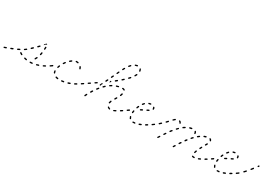

<svg xmlns="http://www.w3.org/2000/svg" viewBox="24 -1301 2971 2071"><g transform="rotate(30 1509.5 -266.0)"><path d="M26 -2Q27 -3 27 -4Q28 -6 28 -7Q28 -9 28 -10Q26 -13 24 -14Q21 -16 18 -14Q5 -10 -2 -7Q-5 -6 -7 -3Q-8 0 -7 2Q-6 5 -3 7Q0 8 2 7Q10 4 23 0Q25 -1 26 -2ZM352 2Q354 0 354 -3Q354 -5 353 -6Q352 -7 351 -8Q350 -9 348 -9Q347 -10 345 -10Q335 -9 324 -8Q323 -8 321 -8Q320 -7 319 -6Q318 -5 317 -4Q317 -2 317 -1Q317 2 319 5Q321 7 325 7Q336 6 347 5Q350 5 352 2ZM274 3Q276 2 277 1Q278 0 279 -1Q280 -2 280 -4Q281 -7 279 -9Q277 -12 274 -12Q263 -14 253 -17Q252 -17 250 -17Q249 -17 248 -16Q246 -15 245 -14Q244 -13 244 -11Q243 -8 245 -5Q247 -3 250 -2Q260 1 272 3Q273 3 274 3ZM423 -13Q424 -14 425 -15Q425 -17 425 -18Q426 -20 425 -21Q424 -24 421 -25Q418 -27 416 -26Q405 -22 395 -19Q392 -19 391 -16Q389 -13 390 -10Q390 -9 391 -8Q392 -6 393 -6Q395 -5 396 -5Q398 -5 399 -5Q410 -8 420 -12Q422 -12 423 -13ZM96 -32Q97 -34 96 -37Q95 -40 92 -41Q89 -43 86 -41L66 -33Q65 -33 64 -31Q63 -30 62 -29Q61 -28 61 -26Q61 -25 62 -23Q63 -22 64 -21Q65 -20 66 -19Q67 -19 69 -19Q70 -19 72 -19L92 -27Q95 -29 96 -32ZM205 -20Q208 -21 209 -24Q210 -25 210 -27Q210 -28 210 -29Q210 -31 209 -32Q208 -33 206 -34Q196 -39 189 -45Q188 -46 186 -46Q185 -47 184 -46Q182 -46 181 -45Q179 -45 178 -44Q177 -41 177 -38Q177 -35 180 -33Q188 -26 199 -21Q202 -19 205 -20ZM491 -44Q492 -45 493 -46Q493 -48 493 -49Q493 -50 492 -52Q491 -55 488 -55Q485 -56 482 -55Q472 -50 463 -45Q460 -44 459 -41Q458 -38 459 -35Q460 -34 461 -33Q462 -32 463 -31Q465 -31 466 -31Q468 -31 469 -32Q479 -36 489 -42Q490 -42 491 -44ZM164 -62Q164 -65 163 -68Q162 -69 161 -70Q160 -71 159 -72Q157 -72 156 -72Q154 -72 153 -71Q144 -67 134 -62Q131 -61 130 -58Q129 -55 130 -52Q131 -49 134 -48Q137 -47 140 -48Q150 -53 160 -58Q163 -59 164 -62ZM344 -59Q345 -56 348 -54Q349 -54 350 -53Q352 -53 353 -53Q355 -54 356 -55Q357 -56 358 -57Q364 -66 369 -77Q369 -78 369 -80Q369 -81 369 -83Q368 -84 367 -85Q366 -86 365 -87Q362 -88 359 -87Q356 -86 355 -83Q350 -73 345 -65Q343 -62 344 -59ZM539 -73Q540 -74 540 -76Q541 -77 540 -79Q540 -80 539 -81Q537 -84 534 -84Q531 -85 529 -83L526 -81Q524 -80 524 -79Q523 -78 523 -76Q522 -75 523 -73Q523 -72 524 -71Q525 -68 529 -68Q532 -67 534 -69L537 -71Q538 -72 539 -73ZM224 -97Q225 -98 226 -99Q227 -100 227 -102Q227 -103 227 -105Q226 -106 225 -107Q223 -110 220 -110Q217 -110 215 -109Q211 -106 208 -103Q203 -100 198 -96Q196 -95 196 -94Q195 -93 194 -91Q194 -90 194 -89Q195 -87 195 -86Q197 -83 200 -83Q203 -82 206 -84Q212 -87 216 -91Q220 -94 224 -97ZM372 -125Q374 -122 377 -122Q378 -121 380 -122Q381 -122 382 -123Q384 -123 385 -125Q385 -126 386 -127Q388 -138 390 -149Q391 -152 389 -155Q387 -157 384 -158Q383 -158 381 -158Q380 -157 378 -157Q377 -156 376 -154Q376 -153 375 -152Q374 -141 371 -131Q370 -128 372 -125ZM282 -151Q282 -154 280 -157Q279 -158 278 -158Q276 -159 275 -159Q273 -159 272 -159Q270 -158 269 -157Q261 -149 253 -142Q251 -140 251 -137Q251 -134 253 -132Q254 -130 255 -130Q257 -129 258 -129Q260 -129 261 -130Q263 -130 264 -131Q271 -138 280 -146Q282 -148 282 -151ZM335 -203Q335 -206 332 -209Q330 -211 327 -211Q324 -211 322 -209L306 -193Q304 -191 304 -188Q304 -185 306 -182Q309 -180 312 -180Q315 -180 317 -182L332 -198Q335 -200 335 -203ZM380 -202Q380 -199 382 -197Q385 -195 388 -195Q391 -194 393 -197Q395 -199 395 -202Q396 -211 396 -220V-224Q396 -227 394 -229Q391 -231 388 -231Q385 -231 383 -229Q381 -227 381 -224V-220Q381 -211 380 -202ZM356 -240Q356 -243 358 -246L373 -261Q375 -264 378 -264Q381 -264 383 -262Q385 -260 386 -258Q386 -256 385 -254Q381 -253 377 -252Q371 -249 367 -245Q363 -241 360 -235Q360 -234 360 -234Q359 -234 359 -234Q358 -235 358 -235Q356 -237 356 -240Z M744 7Q745 6 746 5Q747 4 747 2Q747 1 747 -1Q746 -4 744 -6Q741 -7 738 -7Q728 -5 718 -4Q716 -4 715 -3Q714 -2 713 -1Q712 0 711 1Q711 3 711 4Q711 7 714 9Q716 11 719 11Q730 10 741 8Q742 8 744 7ZM669 11Q671 10 672 9Q673 8 674 7Q675 6 675 4Q675 1 674 -1Q672 -4 669 -4Q658 -6 649 -9Q648 -9 646 -9Q645 -9 644 -8Q642 -7 641 -6Q640 -5 640 -4Q639 -1 640 2Q642 5 645 6Q655 9 666 11Q668 11 669 11ZM816 -15Q817 -18 816 -21Q816 -23 815 -24Q814 -25 812 -25Q811 -26 810 -26Q808 -26 807 -26Q797 -22 787 -19Q784 -18 783 -15Q781 -12 782 -9Q783 -8 784 -7Q784 -6 786 -5Q787 -4 789 -4Q790 -4 792 -4Q802 -8 812 -11Q815 -13 816 -15ZM606 -26Q609 -25 612 -26Q614 -27 615 -30Q616 -33 615 -36Q610 -44 609 -54Q609 -55 609 -56Q608 -58 607 -59Q605 -60 604 -60Q603 -60 601 -60Q598 -60 596 -58Q594 -55 595 -52Q596 -40 601 -29Q603 -26 606 -26ZM881 -44Q882 -46 882 -47Q882 -49 882 -50Q882 -51 881 -53Q880 -56 877 -56Q874 -57 871 -56Q862 -51 853 -46Q850 -44 849 -41Q848 -38 849 -36Q850 -34 851 -33Q852 -32 854 -32Q855 -32 857 -32Q858 -32 859 -32Q869 -37 878 -43Q880 -43 881 -44ZM926 -76Q927 -79 925 -81Q924 -83 923 -83Q922 -84 920 -84Q919 -85 917 -84Q916 -84 915 -83L914 -82Q911 -81 911 -78Q910 -75 912 -72Q913 -71 914 -70Q915 -69 917 -69Q918 -69 920 -69Q921 -69 922 -70L923 -71Q926 -73 926 -76ZM559 -89Q559 -93 557 -95Q556 -96 555 -97Q554 -98 552 -98Q551 -98 549 -98Q548 -97 547 -96Q538 -89 529 -83Q527 -82 527 -81Q526 -80 526 -78Q525 -77 526 -75Q526 -74 527 -73Q529 -70 532 -70Q535 -69 537 -71Q547 -77 556 -84Q558 -86 559 -89ZM602 -100Q604 -97 607 -96Q610 -95 612 -97Q615 -98 616 -101Q619 -111 623 -120Q624 -123 623 -126Q622 -129 619 -130Q618 -131 616 -131Q615 -131 613 -130Q612 -130 611 -128Q610 -127 609 -126Q605 -116 602 -105Q601 -102 602 -100ZM638 -183Q638 -183 638 -183Q638 -183 638 -183Q638 -181 639 -179Q636 -176 634 -172Q633 -171 633 -170Q632 -168 633 -167Q633 -165 634 -164Q635 -163 636 -162Q639 -160 642 -161Q645 -162 646 -164Q652 -173 658 -181Q660 -183 660 -187Q659 -190 657 -192Q656 -192 654 -193Q653 -193 651 -193Q650 -193 649 -192Q647 -191 646 -190Q644 -187 641 -183Q640 -183 638 -183ZM818 -234Q816 -235 815 -235Q813 -236 812 -235Q810 -235 809 -234Q807 -232 806 -229Q806 -226 808 -223Q813 -216 816 -207Q817 -204 819 -202Q822 -201 825 -202Q828 -203 830 -205Q831 -208 830 -211Q827 -223 820 -232Q819 -234 818 -234ZM692 -237Q692 -237 691 -237Q691 -236 691 -236Q687 -233 682 -229Q680 -227 680 -224Q679 -220 681 -218Q683 -216 687 -216Q690 -215 692 -217Q700 -224 708 -230Q710 -232 711 -235Q712 -238 710 -241Q708 -243 705 -244Q702 -244 699 -242Q696 -240 692 -237Q692 -237 692 -237ZM749 -264Q746 -263 744 -261Q742 -258 743 -255Q743 -252 746 -250Q748 -248 751 -249Q754 -249 757 -249Q762 -249 770 -247Q773 -247 775 -248Q778 -250 779 -253Q779 -256 778 -259Q776 -261 773 -262Q764 -264 757 -264Q753 -264 749 -264Z M1031 -1Q1032 -4 1031 -7Q1030 -9 1028 -11Q1026 -12 1025 -12Q1023 -12 1022 -11Q1021 -11 1019 -10Q1018 -9 1018 -8Q1014 0 1009 9Q1008 11 1008 12Q1007 14 1008 17Q1009 20 1012 22Q1013 22 1014 22Q1016 23 1017 22Q1019 22 1020 21Q1021 20 1022 18Q1022 18 1023 16Q1027 7 1031 -1ZM1317 14Q1318 14 1319 13Q1321 12 1321 11Q1322 10 1323 9Q1323 6 1322 3Q1320 0 1317 0Q1308 -3 1302 -9Q1301 -10 1299 -10Q1298 -11 1297 -11Q1295 -11 1294 -10Q1292 -9 1291 -8Q1289 -6 1289 -3Q1289 0 1292 2Q1301 11 1314 14Q1315 14 1317 14ZM1392 -7Q1393 -10 1391 -13Q1391 -14 1390 -15Q1388 -16 1387 -17Q1386 -17 1384 -17Q1383 -17 1381 -16Q1371 -11 1363 -7Q1360 -6 1358 -3Q1357 0 1358 2Q1359 4 1360 5Q1361 6 1363 6Q1364 7 1365 7Q1367 7 1368 6Q1377 3 1388 -3Q1391 -4 1392 -7ZM1454 -45Q1455 -49 1453 -51Q1452 -52 1451 -53Q1450 -54 1449 -54Q1447 -55 1446 -54Q1444 -54 1443 -53Q1434 -47 1425 -42Q1422 -40 1422 -37Q1421 -34 1423 -31Q1424 -30 1425 -29Q1426 -28 1427 -28Q1429 -28 1430 -28Q1432 -28 1433 -29Q1442 -34 1451 -41Q1454 -42 1454 -45ZM1068 -66Q1068 -68 1068 -69Q1067 -70 1067 -72Q1066 -73 1064 -74Q1062 -75 1059 -75Q1056 -74 1054 -71Q1051 -67 1048 -62Q1048 -62 1047 -62Q1047 -62 1046 -62Q1047 -61 1047 -60Q1045 -57 1043 -53Q1041 -50 1042 -47Q1043 -44 1045 -43Q1047 -42 1048 -42Q1049 -42 1051 -42Q1052 -42 1054 -43Q1055 -44 1056 -45Q1061 -54 1067 -63Q1067 -65 1068 -66ZM1276 -46Q1277 -43 1280 -43Q1282 -43 1283 -43Q1285 -43 1286 -44Q1287 -45 1288 -46Q1289 -48 1289 -49Q1290 -57 1295 -68Q1296 -71 1295 -73Q1293 -76 1291 -78Q1289 -78 1288 -78Q1286 -78 1285 -78Q1284 -77 1282 -76Q1281 -75 1281 -74Q1276 -62 1274 -51Q1274 -48 1276 -46ZM1497 -73Q1498 -74 1498 -76Q1499 -77 1498 -79Q1498 -80 1497 -81Q1495 -84 1492 -84Q1489 -85 1487 -83L1485 -82Q1484 -81 1483 -80Q1482 -79 1482 -77Q1482 -76 1482 -74Q1482 -73 1483 -72Q1485 -69 1488 -69Q1491 -68 1494 -70L1495 -71Q1497 -72 1497 -73ZM943 -85Q944 -86 944 -88Q944 -89 944 -91Q944 -92 943 -94Q941 -96 938 -97Q935 -97 933 -95L915 -83Q914 -82 913 -81Q912 -80 912 -78Q911 -77 912 -75Q912 -74 913 -73Q915 -70 918 -70Q921 -69 923 -71L941 -83Q942 -84 943 -85ZM1110 -124Q1111 -126 1110 -127Q1110 -129 1110 -130Q1109 -131 1108 -132Q1105 -134 1102 -134Q1099 -133 1097 -131Q1090 -123 1084 -114Q1083 -113 1082 -111Q1082 -110 1082 -109Q1082 -107 1083 -106Q1084 -104 1085 -104Q1088 -102 1091 -102Q1094 -103 1096 -105Q1102 -114 1109 -122Q1110 -123 1110 -124ZM1306 -119Q1305 -117 1305 -114Q1306 -111 1309 -109Q1310 -108 1311 -108Q1313 -108 1314 -108Q1316 -109 1317 -109Q1318 -110 1319 -112L1320 -113Q1327 -124 1330 -130Q1332 -133 1331 -136Q1330 -139 1328 -140Q1326 -141 1325 -141Q1323 -141 1322 -141Q1320 -141 1319 -140Q1318 -139 1317 -138Q1314 -132 1307 -121Q1307 -120 1306 -119ZM1005 -129Q1006 -132 1004 -134Q1003 -135 1002 -136Q1001 -137 999 -137Q998 -138 996 -137Q995 -137 994 -136L976 -124Q973 -123 972 -120Q972 -117 973 -114Q975 -111 978 -111Q981 -110 984 -112L1002 -124Q1004 -126 1005 -129ZM1066 -169Q1067 -172 1065 -175Q1063 -178 1060 -178Q1057 -179 1055 -177L1037 -165Q1035 -164 1035 -163Q1034 -162 1033 -160Q1033 -159 1033 -157Q1034 -156 1035 -155Q1036 -152 1039 -151Q1042 -151 1045 -153L1063 -165Q1066 -166 1066 -169ZM1160 -179Q1161 -182 1158 -184Q1156 -186 1153 -187Q1150 -187 1148 -185Q1140 -178 1132 -170Q1130 -168 1130 -164Q1130 -161 1132 -159Q1134 -157 1137 -157Q1140 -157 1143 -159Q1150 -167 1158 -174Q1160 -176 1160 -179ZM1094 -165Q1093 -168 1095 -171L1104 -190Q1105 -193 1108 -194Q1111 -195 1114 -194Q1116 -193 1117 -191Q1118 -190 1118 -188Q1117 -187 1116 -186Q1112 -182 1110 -176Q1107 -171 1107 -164Q1107 -164 1107 -163Q1106 -161 1103 -160Q1101 -159 1098 -161Q1095 -162 1094 -165ZM1340 -176Q1342 -174 1344 -172Q1346 -172 1347 -172Q1349 -172 1350 -173Q1352 -173 1353 -174Q1354 -175 1354 -177Q1358 -188 1361 -198Q1362 -201 1360 -204Q1359 -206 1356 -207Q1354 -207 1353 -207Q1351 -207 1350 -206Q1349 -205 1348 -204Q1347 -203 1346 -202Q1344 -192 1340 -182Q1339 -179 1340 -176ZM1219 -220Q1219 -223 1218 -226Q1216 -229 1213 -229Q1210 -230 1208 -229Q1198 -223 1189 -217Q1187 -215 1186 -212Q1185 -209 1187 -207Q1189 -204 1192 -203Q1195 -203 1197 -205Q1206 -210 1215 -216Q1218 -217 1219 -220ZM1126 -231Q1127 -228 1130 -227Q1132 -225 1135 -227Q1138 -228 1140 -230L1149 -250Q1150 -251 1150 -253Q1150 -254 1149 -256Q1149 -257 1148 -258Q1147 -259 1145 -260Q1143 -261 1140 -260Q1137 -259 1135 -256L1126 -237Q1125 -234 1126 -231ZM1285 -245Q1287 -248 1286 -251Q1286 -252 1285 -254Q1284 -255 1283 -256Q1281 -256 1280 -257Q1278 -257 1277 -256Q1266 -254 1256 -250Q1253 -249 1251 -247Q1250 -244 1251 -241Q1252 -238 1255 -237Q1258 -235 1261 -236Q1270 -239 1280 -242Q1283 -243 1285 -245ZM1168 -238 1183 -249Q1184 -250 1185 -251Q1186 -252 1186 -254Q1186 -255 1186 -257Q1186 -258 1185 -259Q1183 -262 1180 -262Q1177 -263 1174 -261L1172 -259Q1172 -255 1172 -251Q1172 -245 1169 -240ZM1350 -241Q1353 -242 1355 -244Q1356 -245 1357 -246Q1357 -248 1357 -249Q1357 -251 1356 -252Q1356 -253 1355 -254Q1346 -262 1330 -263Q1327 -263 1324 -260Q1322 -258 1322 -255Q1322 -254 1323 -252Q1323 -251 1324 -250Q1325 -249 1327 -248Q1328 -248 1330 -248Q1340 -247 1345 -243Q1347 -241 1350 -241ZM1244 -299Q1245 -302 1243 -304Q1241 -307 1238 -307Q1235 -308 1232 -306L1215 -292Q1213 -290 1213 -287Q1212 -284 1214 -282Q1216 -279 1219 -279Q1222 -278 1225 -280L1242 -294Q1244 -296 1244 -299ZM1164 -316 1157 -303Q1157 -302 1157 -300Q1157 -299 1157 -297Q1158 -296 1159 -295Q1160 -294 1161 -293Q1164 -292 1167 -293Q1170 -294 1171 -297L1177 -310L1180 -316Q1182 -319 1181 -322Q1180 -325 1177 -326Q1174 -328 1171 -327Q1168 -325 1167 -323ZM1300 -347Q1301 -350 1298 -352Q1296 -355 1293 -355Q1290 -355 1288 -353Q1280 -346 1272 -338Q1269 -336 1269 -333Q1269 -330 1271 -328Q1273 -326 1276 -325Q1279 -325 1282 -327Q1290 -334 1298 -342Q1300 -344 1300 -347ZM1188 -364Q1189 -361 1192 -359Q1195 -358 1198 -359Q1201 -360 1202 -363L1211 -383Q1213 -386 1212 -388Q1211 -391 1208 -393Q1205 -394 1202 -393Q1199 -392 1198 -389L1189 -369Q1187 -367 1188 -364ZM1352 -400Q1352 -403 1349 -405Q1347 -407 1344 -407Q1341 -407 1339 -404Q1332 -396 1324 -388Q1322 -386 1322 -383Q1323 -380 1325 -378Q1327 -376 1330 -376Q1333 -376 1335 -378Q1343 -386 1350 -394Q1352 -397 1352 -400ZM1220 -430Q1221 -427 1224 -426Q1227 -424 1230 -425Q1233 -426 1234 -429Q1239 -439 1244 -448Q1246 -450 1245 -453Q1244 -456 1242 -458Q1239 -459 1236 -458Q1233 -458 1231 -455Q1226 -446 1221 -436Q1219 -433 1220 -430ZM1393 -462Q1392 -465 1389 -466Q1386 -468 1383 -467Q1380 -466 1379 -463Q1375 -454 1369 -444Q1367 -442 1368 -439Q1369 -436 1372 -434Q1374 -433 1377 -433Q1380 -434 1382 -437Q1388 -447 1393 -457Q1394 -459 1393 -462ZM1259 -494Q1259 -490 1261 -489Q1264 -487 1267 -487Q1270 -487 1272 -490Q1279 -499 1286 -506Q1287 -507 1287 -508Q1288 -510 1288 -511Q1288 -513 1287 -514Q1286 -515 1285 -516Q1283 -518 1280 -518Q1277 -518 1275 -516Q1267 -508 1260 -499Q1258 -497 1259 -494ZM1390 -538Q1387 -538 1384 -537Q1383 -536 1382 -535Q1381 -534 1381 -532Q1380 -531 1381 -529Q1381 -528 1382 -527Q1386 -519 1387 -509Q1388 -506 1390 -504Q1392 -502 1396 -502Q1399 -503 1401 -505Q1402 -508 1402 -511Q1400 -524 1394 -534Q1393 -537 1390 -538ZM1315 -543Q1314 -541 1315 -538Q1316 -535 1319 -534Q1322 -532 1325 -534Q1334 -537 1344 -539Q1346 -539 1347 -540Q1348 -541 1349 -542Q1350 -543 1350 -545Q1351 -546 1350 -547Q1350 -551 1347 -552Q1345 -554 1342 -554Q1330 -552 1319 -547Q1316 -546 1315 -543Z M1629 10Q1630 10 1631 9Q1633 9 1634 7Q1634 6 1635 5Q1635 3 1635 2Q1635 -1 1632 -3Q1630 -5 1627 -5Q1617 -4 1609 -3L1607 -4Q1604 -4 1602 -1Q1600 1 1600 4Q1600 5 1600 7Q1601 8 1602 9Q1603 10 1604 11Q1606 11 1607 11H1609Q1618 11 1629 10ZM1700 -12Q1701 -13 1702 -14Q1703 -15 1703 -17Q1703 -18 1702 -20Q1701 -23 1698 -24Q1695 -25 1692 -24Q1683 -20 1674 -17Q1671 -15 1669 -13Q1668 -10 1669 -7Q1670 -6 1671 -4Q1672 -3 1673 -3Q1674 -2 1676 -2Q1677 -2 1679 -2Q1688 -6 1698 -10Q1699 -10 1700 -12ZM1559 -9Q1561 -9 1562 -8Q1564 -8 1565 -9Q1567 -9 1568 -10Q1570 -12 1571 -15Q1571 -18 1569 -20Q1564 -27 1561 -36Q1561 -39 1558 -41Q1555 -42 1552 -41Q1549 -40 1548 -37Q1546 -35 1547 -32Q1551 -20 1557 -11Q1558 -10 1559 -9ZM1765 -47Q1766 -50 1764 -53Q1763 -54 1762 -55Q1761 -56 1759 -56Q1758 -57 1756 -57Q1755 -56 1754 -56Q1745 -50 1736 -46Q1734 -44 1733 -41Q1732 -38 1734 -35Q1734 -34 1735 -33Q1737 -32 1738 -32Q1739 -31 1741 -32Q1742 -32 1744 -32Q1752 -37 1761 -43Q1764 -44 1765 -47ZM1807 -76Q1808 -79 1806 -81Q1805 -83 1804 -83Q1803 -84 1801 -84Q1800 -85 1798 -84Q1797 -84 1796 -83H1795Q1793 -81 1792 -78Q1792 -75 1793 -72Q1794 -71 1796 -70Q1797 -70 1798 -69Q1800 -69 1801 -69Q1803 -70 1804 -71Q1807 -73 1807 -76ZM1515 -87Q1516 -90 1514 -93Q1512 -95 1509 -96Q1506 -96 1503 -95L1487 -83Q1486 -82 1485 -81Q1484 -80 1484 -78Q1483 -77 1484 -75Q1484 -74 1485 -73Q1486 -72 1487 -71Q1488 -70 1490 -70Q1491 -69 1493 -70Q1494 -70 1495 -71L1512 -82Q1514 -84 1515 -87ZM1545 -79Q1547 -77 1550 -76Q1552 -76 1553 -77Q1554 -77 1556 -78Q1557 -79 1557 -80Q1558 -82 1558 -83Q1559 -93 1561 -103Q1561 -106 1560 -108Q1558 -111 1555 -111Q1552 -112 1549 -110Q1547 -108 1546 -105Q1544 -95 1543 -84Q1543 -81 1545 -79ZM1636 -159Q1637 -162 1635 -164Q1634 -167 1631 -168Q1628 -169 1625 -168Q1616 -163 1607 -158Q1604 -157 1603 -154Q1603 -151 1604 -148Q1605 -147 1606 -146Q1607 -145 1609 -144Q1610 -144 1611 -144Q1613 -144 1614 -145Q1623 -150 1632 -154Q1635 -156 1636 -159ZM1560 -149Q1561 -146 1564 -145Q1565 -145 1567 -145Q1568 -145 1570 -145Q1571 -146 1572 -147Q1573 -148 1573 -150Q1577 -159 1581 -168Q1582 -171 1581 -174Q1580 -177 1577 -178Q1574 -179 1571 -178Q1568 -177 1567 -174Q1563 -165 1559 -155Q1558 -152 1560 -149ZM1699 -191Q1699 -194 1698 -196Q1696 -199 1693 -200Q1690 -201 1688 -199Q1681 -196 1670 -190Q1667 -189 1666 -186Q1665 -183 1667 -180Q1668 -177 1671 -176Q1674 -176 1677 -177Q1688 -183 1695 -186Q1698 -188 1699 -191ZM1592 -216Q1592 -215 1592 -213Q1592 -212 1593 -210Q1594 -209 1595 -208Q1597 -206 1601 -207Q1604 -207 1606 -210Q1612 -217 1618 -224Q1620 -226 1620 -229Q1620 -232 1618 -235Q1616 -237 1613 -237Q1610 -237 1608 -235Q1600 -227 1594 -219Q1593 -218 1592 -216ZM1732 -242Q1730 -247 1726 -251Q1724 -253 1721 -253Q1718 -254 1716 -252Q1713 -250 1713 -247Q1713 -243 1715 -241Q1718 -237 1718 -232Q1718 -230 1718 -228Q1718 -225 1720 -222Q1721 -220 1725 -220Q1728 -219 1730 -221Q1733 -223 1733 -226Q1733 -229 1733 -232Q1733 -237 1732 -242ZM1648 -260Q1647 -257 1648 -254Q1649 -251 1652 -249Q1654 -248 1657 -249Q1666 -252 1675 -253Q1678 -253 1680 -256Q1682 -258 1682 -261Q1682 -264 1679 -266Q1677 -268 1674 -268Q1663 -267 1652 -263Q1650 -262 1648 -260Z M2134 -2Q2134 -3 2133 -5Q2133 -6 2132 -7Q2131 -9 2130 -9Q2127 -11 2124 -10Q2121 -9 2120 -7L2109 11Q2108 12 2108 13Q2108 15 2108 16Q2109 18 2110 19Q2110 20 2112 21Q2114 23 2117 22Q2120 21 2122 18L2133 1Q2133 0 2134 -2ZM1940 -5Q1941 -6 1940 -7Q1940 -9 1939 -10Q1938 -11 1937 -12Q1935 -14 1931 -13Q1928 -13 1927 -10Q1919 1 1915 8Q1913 10 1914 13Q1914 16 1917 18Q1918 19 1919 19Q1921 20 1922 19Q1924 19 1925 18Q1926 18 1927 16Q1932 9 1939 -2Q1940 -3 1940 -5ZM2368 12Q2370 12 2371 11Q2372 11 2373 10Q2374 8 2375 7Q2375 6 2375 4Q2375 1 2373 -1Q2370 -3 2367 -3Q2363 -3 2359 -3Q2355 -3 2353 -4Q2350 -6 2347 -6Q2344 -6 2342 -3Q2341 -2 2341 -1Q2340 1 2341 2Q2341 4 2341 5Q2342 6 2343 7Q2349 12 2359 12Q2364 12 2368 12ZM2442 -12Q2443 -15 2442 -18Q2442 -19 2440 -20Q2439 -21 2438 -22Q2437 -22 2435 -22Q2434 -22 2432 -22Q2423 -17 2414 -14Q2411 -13 2410 -10Q2408 -7 2410 -4Q2410 -3 2411 -2Q2412 -1 2413 0Q2415 0 2416 0Q2418 1 2419 0Q2428 -4 2438 -8Q2441 -9 2442 -12ZM2505 -47Q2505 -50 2504 -53Q2503 -54 2502 -55Q2501 -56 2499 -56Q2498 -57 2496 -56Q2495 -56 2493 -55Q2484 -50 2476 -45Q2475 -44 2474 -43Q2473 -42 2473 -40Q2472 -39 2472 -37Q2473 -36 2473 -35Q2475 -32 2478 -31Q2481 -30 2484 -32Q2492 -37 2501 -43Q2504 -44 2505 -47ZM2172 -61Q2172 -63 2172 -64Q2171 -66 2171 -67Q2170 -68 2169 -69Q2166 -71 2163 -70Q2160 -69 2158 -67L2147 -50Q2145 -47 2146 -44Q2146 -41 2149 -39Q2152 -38 2155 -38Q2158 -39 2159 -41L2171 -58Q2171 -60 2172 -61ZM2340 -43Q2342 -40 2345 -39Q2346 -39 2348 -39Q2349 -39 2351 -40Q2352 -41 2353 -42Q2354 -43 2354 -45Q2357 -53 2360 -63Q2361 -65 2361 -66Q2361 -68 2360 -69Q2360 -70 2359 -71Q2357 -72 2356 -73Q2353 -74 2350 -73Q2347 -72 2346 -69Q2342 -58 2340 -49Q2339 -46 2340 -43ZM1973 -52Q1974 -53 1974 -54Q1974 -54 1974 -55L1979 -63Q1981 -65 1981 -68Q1980 -72 1977 -73Q1975 -75 1972 -74Q1969 -74 1967 -71L1955 -53Q1953 -51 1954 -48Q1954 -45 1957 -43Q1958 -42 1960 -42Q1961 -41 1963 -42Q1964 -42 1965 -43Q1967 -44 1967 -45L1972 -52Q1973 -52 1973 -52ZM2546 -73Q2547 -74 2547 -76Q2548 -77 2547 -79Q2547 -80 2546 -81Q2544 -84 2541 -84Q2538 -85 2536 -83H2535Q2534 -82 2533 -81Q2532 -79 2532 -78Q2532 -77 2532 -75Q2532 -74 2533 -72Q2535 -70 2538 -69Q2541 -69 2544 -70V-71Q2545 -72 2546 -73ZM1826 -89Q1827 -93 1825 -95Q1824 -96 1823 -97Q1822 -98 1820 -98Q1819 -98 1817 -98Q1816 -98 1815 -97Q1805 -90 1796 -83Q1794 -82 1794 -81Q1793 -80 1793 -78Q1792 -77 1793 -75Q1793 -74 1794 -73Q1796 -70 1799 -70Q1802 -69 1804 -71Q1814 -78 1823 -85Q1826 -86 1826 -89ZM2213 -118Q2213 -119 2213 -121Q2213 -122 2212 -124Q2212 -125 2210 -126Q2209 -127 2208 -127Q2206 -128 2205 -127Q2203 -127 2202 -126Q2201 -126 2200 -125Q2198 -122 2195 -119Q2193 -119 2191 -119Q2191 -119 2191 -118Q2191 -118 2191 -118Q2191 -116 2192 -114Q2190 -111 2187 -108Q2186 -106 2186 -103Q2186 -100 2189 -98Q2190 -97 2192 -96Q2193 -96 2195 -96Q2196 -97 2197 -97Q2199 -98 2199 -99Q2206 -108 2212 -115Q2213 -117 2213 -118ZM2024 -124Q2024 -126 2024 -127Q2024 -129 2023 -130Q2022 -131 2021 -132Q2019 -134 2015 -134Q2012 -133 2010 -131Q2008 -127 2005 -124Q2003 -124 2002 -124Q2002 -122 2002 -121Q2000 -117 1997 -114Q1996 -112 1996 -111Q1996 -109 1996 -108Q1996 -107 1997 -105Q1997 -104 1999 -103Q2001 -101 2004 -102Q2007 -102 2009 -105Q2016 -113 2022 -122Q2023 -123 2024 -124ZM2367 -110Q2368 -107 2371 -105Q2372 -105 2374 -104Q2375 -104 2376 -105Q2378 -105 2379 -106Q2380 -107 2381 -109Q2385 -117 2390 -127Q2392 -129 2391 -132Q2390 -135 2387 -137Q2386 -137 2384 -138Q2383 -138 2381 -137Q2380 -137 2379 -136Q2378 -135 2377 -134Q2372 -124 2367 -115Q2366 -113 2367 -110ZM1885 -136Q1886 -137 1886 -139Q1886 -140 1885 -142Q1885 -143 1884 -144Q1882 -146 1879 -147Q1876 -147 1873 -145Q1865 -137 1856 -129Q1855 -128 1854 -127Q1853 -126 1853 -124Q1853 -123 1854 -121Q1854 -120 1855 -119Q1857 -117 1860 -116Q1863 -116 1866 -118Q1875 -126 1883 -134Q1884 -135 1885 -136ZM2259 -171Q2259 -172 2259 -174Q2259 -175 2259 -177Q2258 -178 2257 -179Q2255 -181 2252 -181Q2248 -181 2246 -179Q2239 -172 2232 -164Q2231 -163 2231 -161Q2230 -160 2230 -158Q2231 -157 2231 -155Q2232 -154 2233 -153Q2235 -151 2238 -151Q2241 -151 2243 -154Q2250 -161 2257 -169Q2258 -170 2259 -171ZM2072 -181Q2072 -184 2070 -186Q2069 -187 2068 -188Q2066 -188 2065 -188Q2063 -188 2062 -188Q2061 -187 2060 -186Q2052 -179 2044 -170Q2042 -168 2042 -165Q2042 -162 2045 -160Q2047 -158 2050 -158Q2053 -158 2055 -160Q2063 -168 2070 -176Q2072 -178 2072 -181ZM2409 -192 2401 -178Q2400 -177 2400 -175Q2400 -174 2400 -172Q2401 -171 2402 -170Q2403 -168 2404 -168Q2407 -166 2410 -167Q2413 -168 2414 -171L2422 -184Q2423 -187 2424 -189Q2425 -192 2425 -194Q2424 -197 2421 -199Q2419 -200 2418 -200Q2416 -200 2415 -199Q2414 -199 2413 -198Q2411 -197 2411 -196Q2410 -194 2409 -192ZM1940 -193Q1940 -197 1938 -199Q1936 -201 1932 -201Q1929 -201 1927 -198Q1919 -189 1911 -181Q1910 -180 1910 -179Q1909 -178 1909 -176Q1909 -175 1910 -173Q1910 -172 1911 -171Q1914 -169 1917 -169Q1920 -169 1922 -171Q1930 -179 1938 -188Q1940 -190 1940 -193ZM2311 -217Q2312 -218 2312 -219Q2312 -221 2312 -222Q2312 -224 2311 -225Q2309 -228 2306 -228Q2303 -229 2300 -227Q2292 -221 2284 -214Q2283 -213 2282 -212Q2281 -210 2281 -209Q2281 -207 2281 -206Q2282 -205 2283 -203Q2285 -201 2288 -201Q2291 -200 2293 -202Q2301 -209 2309 -215Q2310 -215 2311 -217ZM2129 -225Q2130 -228 2128 -231Q2126 -233 2123 -234Q2120 -235 2118 -233Q2109 -227 2099 -221Q2097 -219 2096 -216Q2096 -213 2098 -210Q2099 -209 2100 -208Q2101 -207 2103 -207Q2104 -207 2106 -207Q2107 -208 2108 -209Q2117 -215 2126 -220Q2128 -222 2129 -225ZM2238 -225Q2238 -222 2240 -220Q2243 -217 2246 -217Q2247 -217 2249 -218Q2250 -218 2251 -219Q2252 -220 2253 -222Q2253 -223 2253 -225Q2253 -225 2253 -225Q2253 -232 2251 -239Q2248 -245 2244 -250Q2242 -252 2239 -252Q2235 -252 2233 -250Q2231 -248 2231 -245Q2231 -241 2233 -239Q2238 -234 2238 -225Q2238 -225 2238 -225ZM1994 -246Q1995 -250 1993 -252Q1991 -255 1988 -255Q1985 -255 1982 -254Q1974 -247 1964 -237Q1962 -235 1962 -232Q1962 -229 1964 -227Q1966 -225 1969 -225Q1972 -225 1974 -227Q1984 -236 1991 -242Q1994 -243 1994 -246ZM2422 -239Q2422 -237 2423 -236Q2424 -235 2425 -234Q2427 -233 2428 -233Q2430 -233 2431 -233Q2433 -233 2434 -234Q2435 -235 2436 -236Q2437 -237 2437 -239Q2437 -240 2437 -242Q2435 -249 2431 -254Q2427 -259 2420 -262Q2419 -263 2417 -263Q2416 -263 2414 -262Q2413 -262 2412 -261Q2411 -260 2410 -258Q2409 -255 2410 -253Q2411 -250 2414 -248Q2417 -247 2419 -245Q2421 -242 2422 -239ZM2046 -236Q2047 -234 2048 -234Q2050 -233 2051 -233Q2053 -233 2054 -234Q2057 -235 2058 -237Q2060 -240 2059 -243Q2056 -250 2051 -256Q2047 -261 2040 -264Q2037 -266 2034 -265Q2031 -264 2030 -261Q2029 -259 2029 -258Q2029 -256 2030 -255Q2030 -254 2031 -252Q2032 -251 2033 -251Q2041 -247 2045 -238Q2045 -237 2046 -236ZM2374 -249Q2376 -252 2375 -255Q2374 -256 2373 -257Q2372 -258 2371 -259Q2370 -260 2368 -260Q2367 -260 2365 -260Q2355 -257 2345 -253Q2342 -251 2341 -249Q2340 -246 2341 -243Q2342 -241 2343 -240Q2344 -239 2345 -239Q2347 -238 2348 -238Q2350 -238 2351 -239Q2360 -243 2370 -245Q2372 -246 2374 -249ZM2195 -249Q2197 -251 2197 -254Q2196 -257 2194 -259Q2191 -261 2188 -261Q2177 -259 2166 -256Q2163 -255 2162 -252Q2160 -249 2161 -246Q2162 -243 2165 -242Q2168 -240 2171 -241Q2181 -244 2191 -246Q2194 -246 2195 -249Z M2678 10Q2679 10 2680 9Q2682 9 2683 7Q2683 6 2684 5Q2684 3 2684 2Q2684 -1 2681 -3Q2679 -5 2676 -5Q2666 -4 2658 -3L2656 -4Q2653 -4 2651 -1Q2649 1 2649 4Q2649 5 2649 7Q2650 8 2651 9Q2652 10 2653 11Q2655 11 2656 11H2658Q2667 11 2678 10ZM2749 -12Q2750 -13 2751 -14Q2752 -15 2752 -17Q2752 -18 2751 -20Q2750 -23 2747 -24Q2744 -25 2741 -24Q2732 -20 2723 -17Q2720 -15 2718 -13Q2717 -10 2718 -7Q2719 -6 2720 -4Q2721 -3 2722 -3Q2723 -2 2725 -2Q2726 -2 2728 -2Q2737 -6 2747 -10Q2748 -10 2749 -12ZM2608 -9Q2610 -9 2611 -8Q2613 -8 2614 -9Q2616 -9 2617 -10Q2619 -12 2620 -15Q2620 -18 2618 -20Q2613 -27 2610 -36Q2610 -39 2607 -41Q2604 -42 2601 -41Q2598 -40 2597 -37Q2595 -35 2596 -32Q2600 -20 2606 -11Q2607 -10 2608 -9ZM2814 -47Q2815 -50 2813 -53Q2812 -54 2811 -55Q2810 -56 2808 -56Q2807 -57 2805 -57Q2804 -56 2803 -56Q2794 -50 2785 -46Q2783 -44 2782 -41Q2781 -38 2783 -35Q2783 -34 2784 -33Q2786 -32 2787 -32Q2788 -31 2790 -32Q2791 -32 2793 -32Q2801 -37 2810 -43Q2813 -44 2814 -47ZM2856 -76Q2857 -79 2855 -81Q2854 -83 2853 -83Q2852 -84 2850 -84Q2849 -85 2847 -84Q2846 -84 2845 -83H2844Q2842 -81 2841 -78Q2841 -75 2842 -72Q2843 -71 2845 -70Q2846 -70 2847 -69Q2849 -69 2850 -69Q2852 -70 2853 -71Q2856 -73 2856 -76ZM2564 -87Q2565 -90 2563 -93Q2561 -95 2558 -96Q2555 -96 2552 -95L2536 -83Q2535 -82 2534 -81Q2533 -80 2533 -78Q2532 -77 2533 -75Q2533 -74 2534 -73Q2535 -72 2536 -71Q2537 -70 2539 -70Q2540 -69 2542 -70Q2543 -70 2544 -71L2561 -82Q2563 -84 2564 -87ZM2594 -79Q2596 -77 2599 -76Q2601 -76 2602 -77Q2603 -77 2605 -78Q2606 -79 2606 -80Q2607 -82 2607 -83Q2608 -93 2610 -103Q2610 -106 2609 -108Q2607 -111 2604 -111Q2601 -112 2598 -110Q2596 -108 2595 -105Q2593 -95 2592 -84Q2592 -81 2594 -79ZM2685 -159Q2686 -162 2684 -164Q2683 -167 2680 -168Q2677 -169 2674 -168Q2665 -163 2656 -158Q2653 -157 2652 -154Q2652 -151 2653 -148Q2654 -147 2655 -146Q2656 -145 2658 -144Q2659 -144 2660 -144Q2662 -144 2663 -145Q2672 -150 2681 -154Q2684 -156 2685 -159ZM2609 -149Q2610 -146 2613 -145Q2614 -145 2616 -145Q2617 -145 2619 -145Q2620 -146 2621 -147Q2622 -148 2622 -150Q2626 -159 2630 -168Q2631 -171 2630 -174Q2629 -177 2626 -178Q2623 -179 2620 -178Q2617 -177 2616 -174Q2612 -165 2608 -155Q2607 -152 2609 -149ZM2748 -191Q2748 -194 2747 -196Q2745 -199 2742 -200Q2739 -201 2737 -199Q2730 -196 2719 -190Q2716 -189 2715 -186Q2714 -183 2716 -180Q2717 -177 2720 -176Q2723 -176 2726 -177Q2737 -183 2744 -186Q2747 -188 2748 -191ZM2641 -216Q2641 -215 2641 -213Q2641 -212 2642 -210Q2643 -209 2644 -208Q2646 -206 2650 -207Q2653 -207 2655 -210Q2661 -217 2667 -224Q2669 -226 2669 -229Q2669 -232 2667 -235Q2665 -237 2662 -237Q2659 -237 2657 -235Q2649 -227 2643 -219Q2642 -218 2641 -216ZM2781 -242Q2779 -247 2775 -251Q2773 -253 2770 -253Q2767 -254 2765 -252Q2762 -250 2762 -247Q2762 -243 2764 -241Q2767 -237 2767 -232Q2767 -230 2767 -228Q2767 -225 2769 -222Q2770 -220 2774 -220Q2777 -219 2779 -221Q2782 -223 2782 -226Q2782 -229 2782 -232Q2782 -237 2781 -242ZM2697 -260Q2696 -257 2697 -254Q2698 -251 2701 -249Q2703 -248 2706 -249Q2715 -252 2724 -253Q2727 -253 2729 -256Q2731 -258 2731 -261Q2731 -264 2728 -266Q2726 -268 2723 -268Q2712 -267 2701 -263Q2699 -262 2697 -260Z M2877 -91Q2878 -94 2876 -96Q2874 -99 2870 -99Q2867 -99 2865 -97Q2855 -89 2845 -82Q2843 -81 2843 -80Q2842 -78 2842 -77Q2841 -75 2842 -74Q2842 -73 2843 -71Q2845 -69 2848 -68Q2851 -68 2853 -70Q2864 -77 2875 -86Q2877 -88 2877 -91ZM2936 -150Q2936 -153 2933 -155Q2932 -156 2931 -156Q2930 -157 2928 -157Q2927 -157 2925 -156Q2924 -155 2923 -154Q2914 -144 2905 -135Q2903 -133 2903 -130Q2903 -127 2906 -125Q2908 -123 2911 -123Q2914 -123 2916 -125Q2925 -134 2934 -144Q2936 -147 2936 -150ZM2988 -214Q2988 -217 2985 -219Q2984 -220 2983 -220Q2981 -221 2980 -221Q2978 -220 2977 -220Q2976 -219 2975 -218L2959 -197Q2957 -195 2957 -192Q2958 -188 2960 -187Q2961 -186 2963 -185Q2964 -185 2965 -185Q2967 -185 2968 -186Q2970 -187 2970 -188L2987 -208Q2989 -211 2988 -214ZM3027 -265Q3027 -268 3025 -270Q3022 -272 3019 -271Q3016 -271 3014 -269L3009 -262Q3007 -260 3008 -257Q3008 -254 3010 -252Q3013 -250 3016 -250Q3019 -251 3021 -253L3026 -259Q3028 -262 3027 -265Z"/></g></svg>

Font: FRB American Cursive Dashed Extralight
Style: Italic
Weight: 200
Italic angle: -25°
Version: Version 2.0;Modular Font Editor K font №1